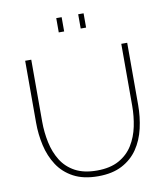

<svg xmlns="http://www.w3.org/2000/svg" viewBox="-97 -999 951 1086"><g transform="rotate(-10 378.0 -456.0)"><path d="M379 5Q295 5 238 -25.5Q181 -56 147.5 -107.5Q114 -159 99.5 -223Q85 -287 85 -354V-710H120V-354Q120 -293 132.5 -234Q145 -175 174 -128.5Q203 -82 253 -55Q303 -28 378 -28Q454 -28 504.5 -56Q555 -84 584 -131Q613 -178 625 -236Q637 -294 637 -354V-710H671V-354Q671 -284 656 -219Q641 -154 607 -104Q573 -54 517 -24.5Q461 5 379 5ZM300 -835V-917H331V-835ZM426 -835V-917H457V-835Z"/></g></svg>

Font: Raleway Thin ExtraLight
Style: Regular
Weight: 250
Version: Version 4.026